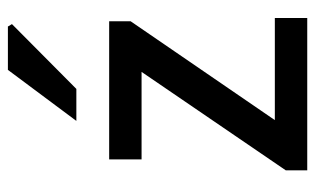

<svg xmlns="http://www.w3.org/2000/svg" viewBox="-172 -606 779 474"><g transform="rotate(-90 217.0 -369.5)"><path d="M33 0V-53L276 -409H60V-489H401V-436L157 -80H409V0ZM155 -570 281 -739H388L394 -729L234 -570Z"/></g></svg>

Font: Source Sans 3 Medium
Style: Regular
Weight: 500
Designer: Paul D. Hunt
Foundry: Adobe
Version: Version 3.052;hotconv 1.1.0;makeotfexe 2.6.0